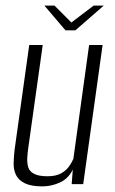

<svg xmlns="http://www.w3.org/2000/svg" viewBox="-20 -655 408 683"><path d="M131 8Q91 8 68.5 -3Q46 -14 37 -32.5Q28 -51 28.5 -74.5Q29 -98 32 -123L84 -495H132L81 -132Q78 -112 77 -93.5Q76 -75 80.5 -60Q85 -45 101.5 -36.5Q118 -28 149 -28Q179 -28 197.5 -38.5Q216 -49 226 -63.5Q236 -78 241 -90L297 -495H345L276 0H235L239 -52Q223 -19 192.5 -5.5Q162 8 131 8ZM213 -547 138 -635H174L234 -575L313 -635H349L248 -547Z"/></svg>

Font: Alumni Sans Thin Light
Style: Italic
Weight: 300
Italic angle: -8°
Version: Version 1.016